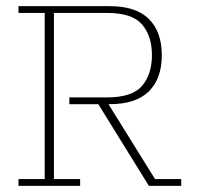

<svg xmlns="http://www.w3.org/2000/svg" viewBox="-20 -603 639 623"><path d="M40 0V-22H125V-561H40V-583H336Q421 -583 463 -541.5Q505 -500 505 -424Q505 -348 463 -306.5Q421 -265 336 -265H321L327 -273L483 -22H568V0H463L299 -265H205V-287H328Q409 -287 441 -324.5Q473 -362 473 -424Q473 -486 441 -523.5Q409 -561 328 -561H155V-22H240V0Z"/></svg>

Font: Rokkitt Thin
Style: Regular
Weight: 250
Version: Version 3.103